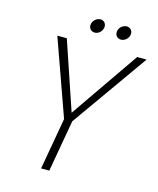

<svg xmlns="http://www.w3.org/2000/svg" viewBox="-124 -932 839 1018"><g transform="rotate(15 295.5 -422.5)"><path d="M101 -702 250 -284 200 0H245L295 -284L591 -702H539L280 -327L153 -702ZM409 -778C415 -772 423 -769 432 -769C455 -769 476 -790 476 -814C476 -831 462 -845 445 -845C421 -845 400 -824 400 -801C400 -792 403 -784 409 -778ZM256 -801C256 -782 269 -769 288 -769C311 -769 331 -790 331 -814C331 -831 318 -845 301 -845C277 -845 256 -824 256 -801Z"/></g></svg>

Font: Momo Neue ExtLt
Style: Italic
Weight: 200
Italic angle: -10°
Designer: Ninad Kale (Devanagari), Jonny Pinhorn (Latin)
Foundry: Indian Type Foundry
Version: 4.004